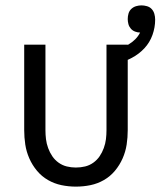

<svg xmlns="http://www.w3.org/2000/svg" viewBox="-20 -686 597 714"><path d="M262 8Q235 8 208.5 2.5Q182 -3 158.5 -16.5Q135 -30 117.5 -51Q100 -72 89 -97Q78 -122 74 -148.5Q70 -175 70 -202V-520H149V-202Q149 -185 151 -168.5Q153 -152 159 -135.5Q165 -119 174.5 -105Q184 -91 198 -81Q212 -71 228.5 -67Q245 -63 262 -63Q280 -63 296.5 -67Q313 -71 327 -81Q341 -91 350.5 -105Q360 -119 366 -135.5Q372 -152 374 -168.5Q376 -185 376 -202V-520H455V-202Q455 -175 451 -148.5Q447 -122 436 -97Q425 -72 407.5 -51Q390 -30 366.5 -16.5Q343 -3 316.5 2.5Q290 8 262 8ZM416 -449 401 -498Q416 -502 430.5 -507.5Q445 -513 458.5 -521Q472 -529 483 -540Q494 -551 501 -565Q492 -565 482.5 -568.5Q473 -572 466.5 -579.5Q460 -587 457.5 -596.5Q455 -606 455 -615Q455 -626 458 -636Q461 -646 468.5 -653Q476 -660 486 -663Q496 -666 506 -666Q516 -666 526.5 -663Q537 -660 544 -652.5Q551 -645 554 -634.5Q557 -624 557 -613Q557 -584 547 -556Q537 -528 517 -506.5Q497 -485 470.5 -471Q444 -457 416 -449Z"/></svg>

Font: Iosevka Pride
Style: Regular
Weight: 400
Monospace: yes
Designer: Belleve Invis
Foundry: Belleve Invis
Version: Version 30.3.1; ttfautohint (v1.8.4)